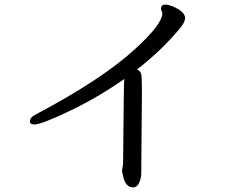

<svg xmlns="http://www.w3.org/2000/svg" viewBox="-20 -751 1040 836"><path d="M559 65Q527 65 516 16L511 -7L516 -37Q519 -407 521 -407Q407 -327 283.5 -268Q160 -209 130 -209Q110 -209 110 -223Q110 -241 142 -256Q427 -407 572 -541Q682 -642 687 -690Q687 -697 684 -702Q681 -707 681 -714Q681 -731 701 -731Q710 -731 730 -724Q786 -701 786 -672Q786 -657 767 -632Q685 -532 577 -449Q591 -441 594.5 -429.5Q598 -418 598 -354L595 4Q595 22 588 40Q579 65 559 65Z"/></svg>

Font: LXGW WenKai Lite
Style: Bold
Weight: 700
Designer: LXGW / Fontworks Inc.
Foundry: LXGW / Fontworks Inc.
Version: Version 1.330;April 28, 2024